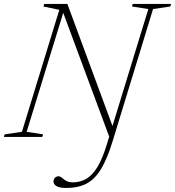

<svg xmlns="http://www.w3.org/2000/svg" viewBox="-47 -696 890 976"><path d="M532 -36 512.5 10.5 268 -648 282 -655.5 88.5 -26 172 -13 168 0H-27L-23.5 -13L64.5 -26L254.5 -646L173.5 -663L178 -676H295.5ZM526.5 18.5Q499 109.5 467.2 162.2Q435.5 215 393 237.2Q350.5 259.5 289.5 259.5Q255 259.5 240 250Q225 240.5 225 228Q225 215 232.5 207.5Q240 200 251 200Q257.5 200 264 204.8Q270.5 209.5 277.8 215.5Q285 221.5 295.5 226.2Q306 231 321.5 231Q359.5 231 390.5 213.8Q421.5 196.5 447.8 153.8Q474 111 497 35L707 -650L624 -663L627.5 -676H822.5L819 -663L731 -650Z"/></svg>

Font: Newsreader 16pt 16pt ExtraLight
Style: Italic
Weight: 250
Italic angle: -17°
Version: Version 1.003